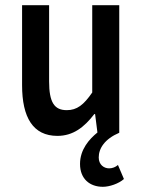

<svg xmlns="http://www.w3.org/2000/svg" viewBox="-20 -511 556 739"><path d="M65 -183C65 -59 107 12 201 12C261 12 304 -21 343 -72H346L355 -1C324 24 288 64 288 120C288 178 326 208 376 208C401 208 437 196 457 178L434 124C425 132 413 137 400 137C380 137 360 123 360 95C360 60 383 24 439 0V-491H335V-155C302 -107 276 -87 237 -87C189 -87 169 -117 169 -198V-491H65Z"/></svg>

Font: Falling Sky
Style: Condensed
Weight: 400
Designer: Paul D. Hunt
Foundry: Adobe Systems Incorporated
Version: Version 1.02